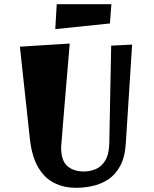

<svg xmlns="http://www.w3.org/2000/svg" viewBox="-20 -873 736 917"><path d="M342 24Q288 24 241.5 2Q195 -20 164 -71Q133 -122 123 -207L75 -650L313 -665Q301 -520 293 -428Q285 -336 281 -283.5Q277 -231 275 -207.5Q273 -184 272.5 -177Q272 -170 272 -168Q272 -106 301.5 -80Q331 -54 381 -54Q409 -54 436.5 -65Q464 -76 482.5 -106Q501 -136 502 -191L511 -655L611 -660L581 -190Q577 -123 554 -80.5Q531 -38 496 -15.5Q461 7 421 15.5Q381 24 342 24ZM244 -734 251 -853H512L505 -761Z"/></svg>

Font: Joti One
Style: Regular
Weight: 400
Designer: Eduardo Rodriguez Tunni
Foundry: Eduardo Rodriguez Tunni
Version: Version 1.002; ttfautohint (v1.8.4.7-5d5b);gftools[0.9.24]